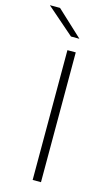

<svg xmlns="http://www.w3.org/2000/svg" viewBox="-174 -869 517 913"><g transform="rotate(15 85.0 -412.0)"><path d="M129 0H88V-639H129ZM2 -824 128.5 -706.5V-706H87.5L-47 -823V-824Z"/></g></svg>

Font: Anek Gujarati Medium ExtraLight
Style: Regular
Weight: 250
Version: Version 1.003